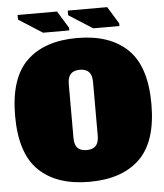

<svg xmlns="http://www.w3.org/2000/svg" viewBox="-62 -1003 916 1072"><g transform="rotate(-5 396.0 -467.5)"><path d="M14 -389Q14 -600 113.5 -696Q213 -792 396 -792Q579 -792 678.5 -696Q778 -600 778 -389Q778 -178 678.5 -82Q579 14 396 14Q213 14 113.5 -82Q14 -178 14 -389ZM464 -238V-540Q464 -578 447 -596Q430 -614 396 -614Q362 -614 345 -596Q328 -578 328 -540V-238Q328 -199 345 -181.5Q362 -164 396 -164Q430 -164 447 -182Q464 -200 464 -238ZM210 -838 77 -923V-949H298L357 -853V-838ZM491 -838 358 -923V-949H579L638 -853V-838Z"/></g></svg>

Font: Alfa Slab One
Style: Regular
Weight: 400
Designer: JM Sole
Foundry: JM Sole
Version: Version 2.000